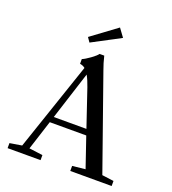

<svg xmlns="http://www.w3.org/2000/svg" viewBox="-152 -968 968 1082"><g transform="rotate(20 332.0 -427.5)"><path d="M248 -716.8 229.5 -743.7 380.9 -855.5 417 -806.2ZM18.1 0V-30.3L90.3 -42L270.5 -572.8Q257.8 -583.5 239.3 -586.4V-614.7Q256.8 -621.6 285.6 -642.3Q314.5 -663.1 323.7 -676.3H351.6Q361.8 -633.3 375.5 -596.7L571.8 -39.6L642.1 -30.3V0H394V-30.3L471.7 -38.6L410.2 -218.8H191.4L134.3 -41L215.8 -30.3V0ZM323.2 -476.1Q310.1 -515.1 294.9 -542L202.6 -253.9H398.4Z"/></g></svg>

Font: Elstob 10pt
Style: Regular
Weight: 400
Designer: Peter S. Baker
Version: Version 1.015